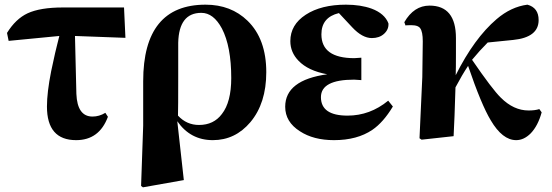

<svg xmlns="http://www.w3.org/2000/svg" viewBox="-20 -583 2362 822"><path d="M307 -181Q311 -84 376 -84Q405 -84 431 -100L442 -83Q405 17 306 17Q181 17 181 -127Q181 -187 199 -278Q206 -312 216 -356L225 -393L234 -429L17 -408L10 -442Q47 -502 98 -526Q152 -551 249 -551H511L517 -421L301 -429Z M743 -258Q743 -114 742 -88Q779 -48 832 -48Q895 -48 930 -95Q970 -146 970 -249Q970 -384 930 -461Q894 -528 842 -528Q746 -528 743 -400ZM593 -235Q593 -563 860 -563Q969 -563 1040 -494Q1120 -416 1120 -274Q1120 -141 1052 -60Q987 17 891 17Q795 17 739 -64L767 188L592 219L584 213L593 -45Z M1662 -127Q1621 -59 1574 -27Q1509 17 1410 17Q1322 17 1264 -21Q1201 -61 1201 -126Q1201 -240 1381 -265Q1299 -280 1258 -323Q1223 -359 1223 -407Q1223 -477 1289 -520Q1355 -563 1461 -563Q1524 -563 1571 -546Q1627 -525 1643 -483Q1645 -457 1624 -438Q1604 -420 1572 -420Q1531 -420 1488 -466L1431 -527Q1356 -509 1356 -436Q1356 -334 1497 -334Q1503 -334 1512 -335L1527 -336V-240Q1505 -242 1496 -242Q1354 -242 1354 -167Q1354 -88 1468 -88Q1564 -88 1642 -152Z M2299 -102Q2283 -44 2252 -12Q2223 17 2190 17Q2131 17 2081 -68Q2041 -134 1984 -301Q1958 -262 1930 -209Q1928 -160 1926 -88Q1923 -11 1922 0L1785 15L1776 9L1788 -253L1790 -406Q1790 -447 1779 -462Q1770 -475 1744 -475H1730Q1719 -475 1716 -474L1711 -488Q1752 -559 1819 -559Q1932 -559 1932 -420V-353Q1932 -291 1931 -261Q2010 -419 2106 -501Q2168 -554 2238 -563Q2286 -550 2286 -497Q2286 -423 2177 -412L2068 -401Q2033 -366 2001 -327Q2088 -200 2124 -165Q2179 -110 2243 -110Q2271 -110 2289 -116Z"/></svg>

Font: Source Han Serif SC Heavy
Style: Regular
Weight: 900
Designer: Ryoko NISHIZUKA  (kana & ideographs); Frank Grießhammer (Latin, Greek & Cyrillic); Wenlong ZHANG  (bopomofo); Sandoll Co
Foundry: Adobe Systems Incorporated
Version: Version 1.001 October 20, 2017